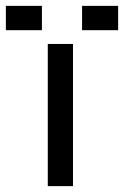

<svg xmlns="http://www.w3.org/2000/svg" viewBox="-63 -635 423 655"><path d="M186 0H100V-485H186ZM217 -615H340V-532H217ZM-43 -615H80V-532H-43Z"/></svg>

Font: Sarpanch
Style: Regular
Weight: 400
Designer: Manushi Parikh (Devanagari and Latin), Jyotish Sonowal (Devanagari)
Foundry: Indian Type Foundry
Version: Version 2.004;PS 1.0;hotconv 1.0.78;makeotf.lib2.5.61930; tt